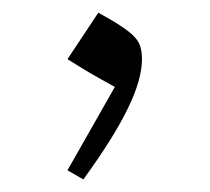

<svg xmlns="http://www.w3.org/2000/svg" viewBox="-20 -180 335 307"><path d="M137.2 -159.7 87.9 -85.4Q107.9 -72.8 123.3 -63.7Q138.7 -54.7 163.6 -41L87.9 92.3L113.3 106.9Q137.7 73.2 155.3 45.2Q172.9 17.1 184.3 -6.3Q195.8 -29.8 201.4 -49.6Q207 -69.3 207 -85.4Q207 -97.2 204.3 -105.7Q201.7 -114.3 194.3 -121.8Q187 -129.4 173.3 -138.4Q159.7 -147.5 137.2 -159.7Z"/></svg>

Font: Pinar FD VF
Style: Regular
Weight: 300
Designer: Amin Abedi
Version: Version 2.000